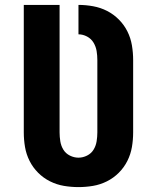

<svg xmlns="http://www.w3.org/2000/svg" viewBox="-20 -755 640 783"><path d="M300 8Q270 8 240.5 3Q211 -2 184 -15.5Q157 -29 135.5 -50.5Q114 -72 100.5 -99Q87 -126 82 -155.5Q77 -185 77 -215V-735H223V-215Q223 -197 226 -178.5Q229 -160 238.5 -144.5Q248 -129 265 -120.5Q282 -112 300 -112Q318 -112 335 -120.5Q352 -129 361.5 -144.5Q371 -160 374 -178.5Q377 -197 377 -215V-510Q377 -529 374 -547Q371 -565 361.5 -581Q352 -597 335 -606Q318 -615 300 -615V-735Q330 -735 360 -729.5Q390 -724 416.5 -710.5Q443 -697 464.5 -675.5Q486 -654 499.5 -627Q513 -600 518 -570Q523 -540 523 -510V-215Q523 -185 518 -155.5Q513 -126 499.5 -99Q486 -72 464.5 -50.5Q443 -29 416 -15.5Q389 -2 359.5 3Q330 8 300 8Z"/></svg>

Font: Iosevka Custom Heavy Extended
Style: Regular
Weight: 900
Width: 7
Monospace: yes
Designer: Belleve Invis
Foundry: Belleve Invis
Version: Version 11.2.4; ttfautohint (v1.8.4)